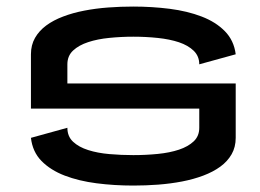

<svg xmlns="http://www.w3.org/2000/svg" viewBox="-20 -577 808 597"><path d="M394.5 -556.6Q452.6 -556.6 507.8 -549.6Q563 -542.5 606.9 -525.6Q650.9 -508.8 679.2 -480Q707.5 -451.2 712.9 -408.2L599.6 -377Q599.6 -402.3 582.3 -419.2Q564.9 -436 536.4 -445.6Q507.8 -455.1 470.7 -459Q433.6 -462.9 394.5 -462.9Q356.9 -462.9 320.1 -459.2Q283.2 -455.6 254.2 -446Q225.1 -436.5 207.3 -419.9Q189.5 -403.3 189.5 -377V-317.4H712.9V-148.4Q712.9 -119.6 700.2 -97.4Q687.5 -75.2 665 -58.8Q642.6 -42.5 612.1 -31Q581.5 -19.5 546.1 -12.7Q510.7 -5.9 471.9 -2.9Q433.1 0 394.5 0Q335.4 0 280.3 -7.1Q225.1 -14.2 181.2 -31Q137.2 -47.9 109.1 -76.4Q81.1 -105 76.2 -148.4L189.5 -179.7Q189.5 -152.8 207.3 -136.2Q225.1 -119.6 254.2 -110.4Q283.2 -101.1 320.1 -97.9Q356.9 -94.7 394.5 -94.7Q433.6 -94.7 470.7 -98.4Q507.8 -102.1 536.4 -111.6Q564.9 -121.1 582.3 -137.5Q599.6 -153.8 599.6 -179.7V-239.3H76.2V-408.2Q76.2 -437 88.9 -459.2Q101.6 -481.4 123.8 -497.8Q146 -514.2 176.3 -525.6Q206.5 -537.1 241.9 -543.9Q277.3 -550.8 316.2 -553.7Q355 -556.6 394.5 -556.6Z"/></svg>

Font: Revalia
Style: Regular
Weight: 400
Designer: Johan Kallas, Mihkel Virkus
Foundry: Johan Kallas, Mihkel Virkus
Version: Version 1.001